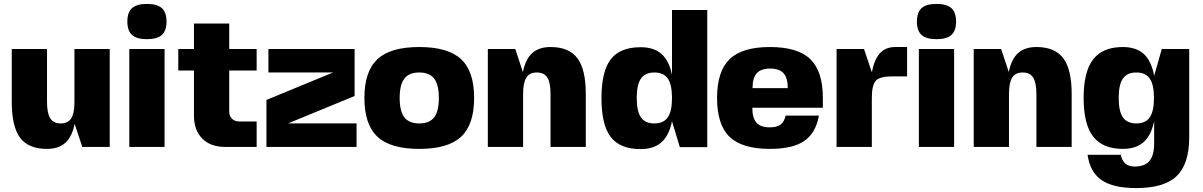

<svg xmlns="http://www.w3.org/2000/svg" viewBox="-20 -750 6140 980"><path d="M400 0 361 -118Q348 -52 313.5 -21Q279 10 220 10Q125 10 82.5 -47Q40 -104 40 -230V-500H220V-230Q220 -172 236.5 -146Q253 -120 290 -120Q327 -120 343.5 -146Q360 -172 360 -230V-500H540V0Z M820 0H640V-500H820ZM654 -708.5Q678 -730 730 -730Q782 -730 806 -708.5Q830 -687 830 -640Q830 -593 806 -571.5Q782 -550 730 -550Q678 -550 654 -571.5Q630 -593 630 -640Q630 -687 654 -708.5Z M1150 -180Q1150 -158 1164 -144Q1178 -130 1200 -130H1290V0H1130Q1055 0 1012.5 -42.5Q970 -85 970 -160V-390H890V-500H970V-630H1150V-500H1290V-390H1150Z M1450 -120H1800V0H1340V-240L1680 -380H1350V-500H1790V-260Z M1906.5 -448Q1973 -510 2120 -510Q2267 -510 2333.5 -448Q2400 -386 2400 -250Q2400 -114 2333.5 -52Q2267 10 2120 10Q1973 10 1906.5 -52Q1840 -114 1840 -250Q1840 -386 1906.5 -448ZM2044 -349Q2020 -318 2020 -250Q2020 -182 2044 -151Q2068 -120 2120 -120Q2172 -120 2196 -151Q2220 -182 2220 -250Q2220 -318 2196 -349Q2172 -380 2120 -380Q2068 -380 2044 -349Z M2610 -500 2649 -382Q2662 -448 2696.5 -479Q2731 -510 2790 -510Q2884 -510 2927 -453Q2970 -396 2970 -270V0H2790V-270Q2790 -328 2773.5 -354Q2757 -380 2720 -380Q2683 -380 2666.5 -354Q2650 -328 2650 -270V0H2470V-500Z M3410 -131Q3395 -58 3356 -23.5Q3317 11 3250 11Q3145 11 3097.5 -50.5Q3050 -112 3050 -249Q3050 -386 3097.5 -447.5Q3145 -509 3250 -509Q3317 -509 3356 -475Q3395 -441 3410 -368V-699H3590V1H3450ZM3251.5 -151Q3273 -120 3320 -120Q3367 -120 3388.5 -151Q3410 -182 3410 -250Q3410 -318 3388.5 -349Q3367 -380 3320 -380Q3273 -380 3251.5 -349Q3230 -318 3230 -250Q3230 -182 3251.5 -151Z M3820 -200Q3820 -148 3841 -124Q3862 -100 3909 -100Q3945 -100 3964 -114Q3983 -128 3990 -160H4160Q4144 -71 4085 -30.5Q4026 10 3910 10Q3768 10 3704 -51.5Q3640 -113 3640 -250Q3640 -386 3704 -448Q3768 -510 3910 -510Q4052 -510 4116 -448Q4180 -386 4180 -250V-200ZM3821 -300H4001Q4001 -352 3979.5 -376Q3958 -400 3911 -400Q3864 -400 3842.5 -376Q3821 -352 3821 -300Z M4430 -250V0H4250V-500H4390L4430 -381Q4443 -448 4472 -479Q4501 -510 4550 -510H4610V-360H4530Q4471 -360 4450.5 -338Q4430 -316 4430 -250Z M4850 0H4670V-500H4850ZM4684 -708.5Q4708 -730 4760 -730Q4812 -730 4836 -708.5Q4860 -687 4860 -640Q4860 -593 4836 -571.5Q4812 -550 4760 -550Q4708 -550 4684 -571.5Q4660 -593 4660 -640Q4660 -687 4684 -708.5Z M5090 -500 5129 -382Q5142 -448 5176.5 -479Q5211 -510 5270 -510Q5364 -510 5407 -453Q5450 -396 5450 -270V0H5270V-270Q5270 -328 5253.5 -354Q5237 -380 5200 -380Q5163 -380 5146.5 -354Q5130 -328 5130 -270V0H4950V-500Z M5871 -363 5910 -500H6050V-50Q6050 87 5986 148.5Q5922 210 5780 210Q5662 210 5603 169.5Q5544 129 5531 40H5701Q5712 100 5771 100Q5823 100 5847 71.5Q5871 43 5871 -19V-132Q5856 -59 5817 -24.5Q5778 10 5711 10Q5609 10 5560 -52.5Q5511 -115 5511 -250Q5511 -385 5560 -447.5Q5609 -510 5711 -510Q5779 -510 5818 -474.5Q5857 -439 5871 -363ZM5848.5 -349Q5827 -380 5780 -380Q5733 -380 5711.5 -349Q5690 -318 5690 -250Q5690 -182 5711.5 -151Q5733 -120 5780 -120Q5827 -120 5848.5 -151Q5870 -182 5870 -250Q5870 -318 5848.5 -349Z"/></svg>

Font: Fivo Sans Modern Heavy
Style: Regular
Weight: 900
Designer: Alexander Slobzheninov
Foundry: Alexander Slobzheninov
Version: 1.0